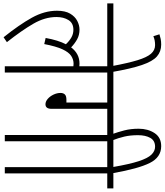

<svg xmlns="http://www.w3.org/2000/svg" viewBox="58 -994 943 1100"><g transform="rotate(90 530.0 -444.5)"><path d="M0 -587V-622H482V-587H396V0H360V-393Q353 -394 345 -394Q322 -394 301 -380.5Q280 -367 263 -330.5Q246 -294 233 -226L198 -234Q211 -306 234 -350Q214 -371 194 -382Q174 -393 151 -393Q113 -393 95.5 -365Q78 -337 78 -296Q78 -230 116.5 -163.5Q155 -97 222 -12L194 7Q122 -83 82 -155Q42 -227 42 -299Q42 -346 58.5 -374Q75 -402 100 -415Q125 -428 150 -428Q181 -428 205.5 -414.5Q230 -401 252 -380Q288 -428 345 -428Q353 -428 360 -427V-587Z M359 -615Q342 -706 325.5 -760Q309 -814 288.5 -837.5Q268 -861 239 -861Q224 -861 211.5 -858.5Q199 -856 188 -851L177 -886Q189 -890 203.5 -893Q218 -896 236 -896Q276 -896 304 -871.5Q332 -847 353 -785.5Q374 -724 393 -615Z M604 -587V-268Q604 -233 578 -233Q562 -233 547 -246Q532 -259 522.5 -279Q513 -299 513 -319Q513 -335 521.5 -344Q530 -353 552 -353H568V-587H470V-622H876V-587H790V0H754V-587Z M749 -615Q737 -648 727.5 -685Q718 -722 718 -767Q718 -820 743 -858Q768 -896 818 -896Q882 -896 914.5 -830Q947 -764 972 -622H1060V-587H974V0H938V-587H864V-622H937Q921 -715 904 -767Q887 -819 866.5 -840Q846 -861 821 -861Q786 -861 770.5 -833.5Q755 -806 755 -763Q755 -719 763 -685Q771 -651 785 -615Z"/></g></svg>

Font: Noto Sans Devanagari ExtraCondensed ExtraLight
Style: Regular
Weight: 200
Width: 2
Designer: Jelle Bosma - Monotype Design Team
Foundry: Monotype Imaging Inc.
Version: Version 2.004; ttfautohint (v1.8.4.7-5d5b)